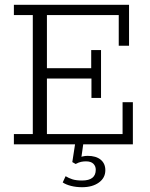

<svg xmlns="http://www.w3.org/2000/svg" viewBox="-20 -603 625 802"><path d="M38 0V-43H117V-540H38V-583H519V-412H476V-540H176V-318H361V-394H402V-194H362V-275H176V-43H492V-176H535V0ZM323 179Q298 179 276.5 173.5Q255 168 242 159L254 133Q267 141 282.5 146Q298 151 323 151Q380 151 380 106Q380 91 370 81Q360 71 339 71Q329 71 319 73Q309 75 296 82L282 74L295 -10H329L319 61L304 58Q315 53 325 50.5Q335 48 346 48Q381 48 400.5 64Q420 80 420 108Q420 140 393 159.5Q366 179 323 179Z"/></svg>

Font: Rokkitt Light
Style: Regular
Weight: 300
Version: Version 3.103